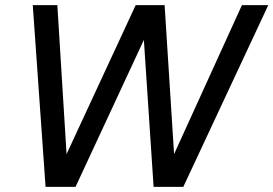

<svg xmlns="http://www.w3.org/2000/svg" viewBox="-20 -730 1068 750"><path d="M925 -710H1028L696 0H580L542 -574L275 0H158L108 -710H204L240 -128L510 -710H623L660 -128Z"/></svg>

Font: Livvic Medium
Style: Italic
Weight: 500
Italic angle: -10°
Designer: Jacques Le Bailly, Baron von Fonthausen
Version: Version 1.001; ttfautohint (v1.8.2)